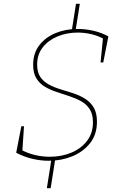

<svg xmlns="http://www.w3.org/2000/svg" viewBox="-20 -844 643 1008"><path d="M236 0Q193 0 149 -10.5Q105 -21 65 -42L92 -181H106L97 -47L94 -56Q129 -38 166.5 -29.5Q204 -21 241 -21Q303 -21 354.5 -42.5Q406 -64 437 -104.5Q468 -145 468 -202Q468 -244 451 -270.5Q434 -297 406 -312.5Q378 -328 344.5 -339Q311 -350 277.5 -361Q244 -372 216 -388.5Q188 -405 171 -432.5Q154 -460 154 -504Q154 -564 186 -606Q218 -648 271 -670Q324 -692 388 -692Q429 -692 470.5 -682.5Q512 -673 549 -653L522 -516H508L521 -647L528 -638Q496 -656 460 -664.5Q424 -673 388 -673Q331 -673 282.5 -653Q234 -633 204.5 -595.5Q175 -558 175 -505Q175 -464 192 -439.5Q209 -415 237 -400Q265 -385 298.5 -375Q332 -365 365.5 -354Q399 -343 427 -325.5Q455 -308 472 -279.5Q489 -251 489 -205Q489 -138 453 -92.5Q417 -47 359.5 -23.5Q302 0 236 0ZM226 144 251 -14 271 -15 246 144ZM356 -678 379 -824H399L376 -679Z"/></svg>

Font: Bitter Thin
Style: Italic
Weight: 100
Italic angle: -9°
Designer: Sol Matas, and Bitter project Authors
Foundry: Sol Matas
Version: Version 2.002